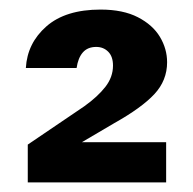

<svg xmlns="http://www.w3.org/2000/svg" viewBox="-20 -733 404 401"><path d="M38 -352V-431L156 -511Q184 -531 200 -551.5Q216 -572 216 -596Q216 -615 206 -625Q196 -635 181 -635Q163 -635 153 -623.5Q143 -612 140 -591H34Q37 -643 77 -678Q117 -713 190 -713Q237 -713 268 -697Q299 -681 314 -656Q329 -631 329 -603Q329 -565 302.5 -536.5Q276 -508 219 -476L151 -436H327V-352Z"/></svg>

Font: DM Sans 10pt ExtraBold
Style: Regular
Weight: 800
Version: Version 4.004;gftools[0.9.30]